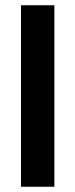

<svg xmlns="http://www.w3.org/2000/svg" viewBox="-20 -711 287 731"><path d="M187 -691V0H60V-691Z"/></svg>

Font: Fira Sans Extra Condensed Medium
Style: Regular
Weight: 500
Width: 1
Designer: Carrois Corporate & Edenspiekermann AG
Foundry: Carrois Corporate GbR & Edenspiekermann AG
Version: Version 4.203